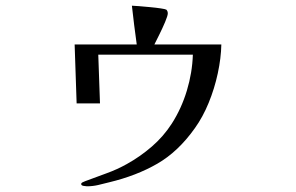

<svg xmlns="http://www.w3.org/2000/svg" viewBox="-20 -628 1040 674"><path d="M757 -472Q756 -424 744.5 -370.5Q733 -317 712.5 -267Q692 -217 664 -178Q606 -96 532.5 -53.5Q459 -11 363 12Q344 17 324.5 21.5Q305 26 285 26Q281 26 273 24.5Q265 23 265 18Q265 14 271 11.5Q277 9 279 8Q316 -6 353.5 -19.5Q391 -33 425 -52Q472 -78 513 -113.5Q554 -149 583 -194Q617 -247 636 -310Q655 -373 657 -436H325L331 -265H249L242 -472H460Q455 -506 451 -540Q447 -574 443 -608Q449 -608 467 -606.5Q485 -605 506.5 -603Q528 -601 544.5 -598.5Q561 -596 564 -594Q569 -589 569 -581Q569 -573 559.5 -550.5Q550 -528 538.5 -505Q527 -482 522 -472Z"/></svg>

Font: Kaisei Opti Medium
Style: Regular
Weight: 500
Designer: Font-Kai, 金井和夫
Foundry: KAZUO KANAI
Version: Version 5.003